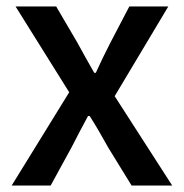

<svg xmlns="http://www.w3.org/2000/svg" viewBox="-20 -571 566 591"><path d="M16 0H136L200 -117C217 -150 234 -183 251 -214H256C276 -183 295 -149 313 -117L385 0H510L333 -275L498 -551H378L320 -440C304 -409 289 -378 275 -347H270C252 -378 235 -409 218 -440L153 -551H28L193 -287Z"/></svg>

Font: Noto Sans JP Medium
Style: Regular
Weight: 500
Designer: Ryoko NISHIZUKA 西塚涼子 (kana, bopomofo & ideographs); Paul D. Hunt (Latin, Greek & Cyrillic); Sandoll Communications 산돌커뮤니
Foundry: Adobe
Version: Version 2.004;hotconv 1.0.118;makeotfexe 2.5.65603